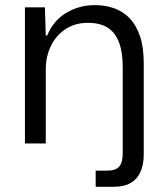

<svg xmlns="http://www.w3.org/2000/svg" viewBox="-20 -553 640 740"><path d="M348.7 167V104.7H392.7Q425.4 104.7 439.2 89.4Q453 74 453 36.9V-293.1Q453 -352 438.6 -390.1Q424.1 -428.1 394.6 -446.6Q365.1 -465 319 -465Q269.7 -465 233.1 -441Q196.4 -417 176.4 -376.4Q156.4 -335.7 156.4 -283.7V0H76.1V-524.7H153L156.4 -415.7H161.6Q185.9 -474.3 235.8 -503.8Q285.7 -533.3 345.4 -533.3Q386.1 -533.3 420.6 -520.9Q455.1 -508.6 480.4 -481.9Q505.7 -455.1 519.9 -412.6Q534 -370.1 534 -309.4V42.9Q534 81 521.7 109Q509.4 137 483.9 152Q458.4 167 416.9 167Z"/></svg>

Font: Mona Sans ExtraLight
Style: Regular
Weight: 200
Designer: Deni Anggara
Foundry: GitHub
Version: Version 2.000